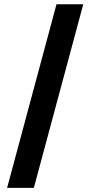

<svg xmlns="http://www.w3.org/2000/svg" viewBox="-20 -782 428 911"><path d="M375 -761.7 140.6 109.4H13.7L248 -761.7Z"/></svg>

Font: Inter-Bold
Style: Bold
Weight: 700
Designer: Rasmus Andersson
Foundry: rsms
Version: Version 4.000;git-a52131595